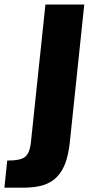

<svg xmlns="http://www.w3.org/2000/svg" viewBox="-42 -830 401 869"><path d="M-22 19.5 -9.3 -103.5Q-6.3 -103.5 -2.9 -103.5Q49.3 -103.5 70.3 -119.1Q92.8 -135.7 98.1 -187.5L163.6 -809.6H339.4L273.4 -180.7Q267.1 -128.4 254.2 -92.8Q241.2 -57.1 217.3 -31Q193.4 -4.9 155.5 7.3Q117.7 19.5 63 19.5Z"/></svg>

Font: Oswald
Style: Bold
Weight: 700
Designer: Vernon Adams
Foundry: Vernon Adams
Version: 3.0; ttfautohint (v0.94.23-7a4d-dirty) -l 8 -r 50 -G 200 -x 